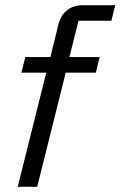

<svg xmlns="http://www.w3.org/2000/svg" viewBox="-20 -720 464 740"><path d="M48.3 0 158.3 -440H62.5L77.5 -500H174.2L205 -625Q214.2 -662.5 239.2 -681.2Q264.2 -700 299.2 -700H424.2L409.2 -640H282.5L247.5 -500H364.2L349.2 -440H233.3L123.3 0Z"/></svg>

Font: Funnel Sans Light Light
Style: Italic
Weight: 300
Italic angle: -14.036°
Version: Version 1.000